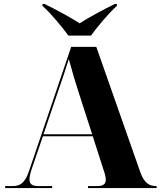

<svg xmlns="http://www.w3.org/2000/svg" viewBox="-20 -951 812 971"><path d="M326 -771H440C473 -816 528 -883 571 -921V-931H561C510 -906 428 -863 383 -833C337 -863 257 -906 205 -931H195V-921C238 -883 293 -816 326 -771ZM6 0H244V-10H173C142 -10 129 -21 129 -43C129 -60 135 -81 144 -107L197 -262H449L504 -91C511 -71 515 -55 515 -42C515 -21 503 -10 472 -10H425V0H772V-10H770C732 -10 709 -28 690 -79L467 -714H340L125 -81C105 -24 80 -10 45 -10H6ZM200 -272 271 -481C289 -533 313 -603 328 -652C342 -599 366 -519 380 -477L446 -272Z"/></svg>

Font: Noto Serif Display ExtraBold
Style: Regular
Weight: 800
Designer: Monotype Design Team
Foundry: Monotype Imaging Inc.
Version: Version 2.009